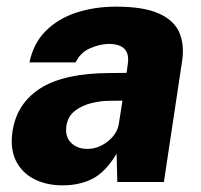

<svg xmlns="http://www.w3.org/2000/svg" viewBox="-20 -547 604 577"><path d="M168 10Q119.5 10 82.8 -8.8Q46 -27.5 28 -63.5Q10 -99.5 17.5 -151.5Q30 -236 101.2 -281.5Q172.5 -327 309.5 -327.5L360.5 -328L364 -354.5Q373.5 -416 304 -415Q279 -414 250.8 -402Q222.5 -390 207 -359.5H68.5Q80.5 -417 117.5 -454Q154.5 -491 209.2 -509Q264 -527 329 -527Q411.5 -527 457.2 -506.5Q503 -486 518.8 -449.5Q534.5 -413 527.5 -365L472.5 0H332.5L330.5 -85Q297.5 -30.5 258.8 -10.2Q220 10 168 10ZM242 -99.5Q275.5 -99.5 303.8 -122Q332 -144.5 337 -174L348 -244.5L307.5 -244Q282.5 -244 254.2 -237Q226 -230 205 -213.8Q184 -197.5 179.5 -169Q175 -136 193.8 -117.8Q212.5 -99.5 242 -99.5Z"/></svg>

Font: Public Sans ExtraBold
Style: Italic
Weight: 800
Italic angle: -8°
Designer: The Public Sans project authors (U.S. Web Design System). Libre Franklin designed by Pablo Impallari and Rodrigo Fuenzal
Version: Version 1.007; ttfautohint (v1.8.1) -l 8 -r 50 -G 200 -x 14 